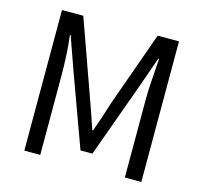

<svg xmlns="http://www.w3.org/2000/svg" viewBox="-106 -850 1023 967"><g transform="rotate(15 406.0 -366.5)"><path d="M101 -733H212L352 -341L379 -265Q387 -243 390 -232L405 -188H409L436 -265L460 -341L600 -733H711V0H625V-406Q625 -464 633 -566L637 -622H633L574 -455L436 -74H374L235 -455L176 -622H172Q184 -527 184 -406V0H101Z"/></g></svg>

Font: Merged Yaku Han JP
Style: Regular
Weight: 400
Designer: Ryoko NISHIZUKA 西塚涼子 (kana, bopomofo & ideographs); Paul D. Hunt (Latin, Greek & Cyrillic); Sandoll Communications 산돌커뮤니
Foundry: Adobe
Version: Version 2.004